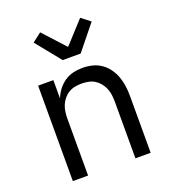

<svg xmlns="http://www.w3.org/2000/svg" viewBox="-140 -878 879 983"><g transform="rotate(-20 300.0 -386.5)"><path d="M88 0V-520H171V-420Q180 -444 196 -465Q212 -486 233.5 -501Q255 -516 280.5 -522Q306 -528 333 -528Q359 -528 385.5 -521.5Q412 -515 434 -499.5Q456 -484 471.5 -462Q487 -440 496 -415Q505 -390 508.5 -363.5Q512 -337 512 -310V0H429V-310Q429 -328 426.5 -346.5Q424 -365 417 -382Q410 -399 398 -413.5Q386 -428 370.5 -437.5Q355 -447 336.5 -450.5Q318 -454 300 -454Q282 -454 263.5 -450.5Q245 -447 229.5 -437.5Q214 -428 202 -413.5Q190 -399 183 -382Q176 -365 173.5 -346.5Q171 -328 171 -310V0ZM251 -600 142 -735 191 -773 300 -654 316 -671 409 -773 458 -735 349 -600Z"/></g></svg>

Font: Iosevka Extended
Style: Regular
Weight: 400
Width: 7
Monospace: yes
Designer: Belleve Invis
Foundry: Belleve Invis
Version: Version 32.5.0; ttfautohint (v1.8.4)